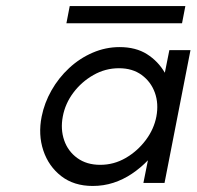

<svg xmlns="http://www.w3.org/2000/svg" viewBox="-20 -606 651 636"><path d="M287 10Q225 10 183 -22.5Q141 -55 123.5 -107.5Q106 -160 118 -220Q127 -265 150.5 -306.5Q174 -348 209 -380.5Q244 -413 287 -431.5Q330 -450 376 -450Q430 -450 467 -426.5Q504 -403 526 -365L541 -440H611L525 0H455L470 -75Q446 -50 417 -30.5Q388 -11 355.5 -0.5Q323 10 287 10ZM312 -60Q357 -60 396 -82.5Q435 -105 462.5 -141.5Q490 -178 498 -220Q506 -263 493 -299Q480 -335 449.5 -357.5Q419 -380 374 -380Q329 -380 289.5 -357.5Q250 -335 223 -299Q196 -263 188 -220Q180 -178 192.5 -141.5Q205 -105 236 -82.5Q267 -60 312 -60ZM200 -529 211 -586H594L583 -529Z"/></svg>

Font: Teachers
Style: Italic
Weight: 400
Italic angle: -11°
Designer: Alfredo Marco Pradil, Chank Diesel
Version: Version 1.001